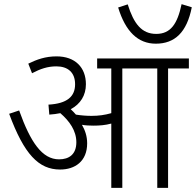

<svg xmlns="http://www.w3.org/2000/svg" viewBox="-20 -903 942 923"><path d="M902 -868 853 -883C833 -789 801 -740 731 -740C661 -740 623 -789 594 -882L548 -867C583 -752 643 -693 729 -693C820 -693 878 -747 902 -868ZM399 -214C399 -248 389 -277 374 -303C391 -300 411 -299 428 -299C458 -299 486 -301 515 -309V0H568V-574H736V0H788V-574H888V-622H447V-574H515V-359C483 -350 454 -346 420 -346C396 -346 370 -348 345 -352C337 -361 329 -370 320 -378C367 -403 393 -445 393 -498C393 -579 341 -632 252 -632C198 -632 157 -617 116 -597L134 -551C174 -572 209 -584 251 -584C306 -584 341 -555 341 -498C341 -439 303 -405 213 -400L217 -352C236 -353 254 -356 270 -359C314 -321 347 -275 347 -219C347 -161 312 -137 264 -137C183 -137 127 -218 72 -372L24 -356C96 -161 166 -88 269 -88C340 -88 399 -127 399 -214Z"/></svg>

Font: Noto Sans Devanagari UI SemiCondensed Light
Style: Regular
Weight: 300
Width: 4
Designer: Jelle Bosma - Monotype Design Team
Foundry: Monotype Imaging Inc.
Version: Version 2.004